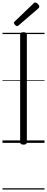

<svg xmlns="http://www.w3.org/2000/svg" viewBox="-20 -1149 378 1544"><path d="M169 14Q155 14 148.5 9Q142 4 142 -5V-871Q142 -881 148.5 -885.5Q155 -890 169 -890Q182 -890 189 -885.5Q196 -881 196 -871V-5Q196 4 190 9Q184 14 169 14ZM117 -939Q111 -939 101.5 -948Q92 -957 92 -964Q92 -966 93 -969.5Q94 -973 98 -976L248 -1120Q252 -1124 255 -1126.5Q258 -1129 262 -1129Q269 -1129 277 -1123.5Q285 -1118 290.5 -1110.5Q296 -1103 296 -1096Q296 -1092 294.5 -1089Q293 -1086 288 -1081L131 -946Q126 -943 123.5 -941Q121 -939 117 -939ZM0 365H338V375H0ZM0 -20H338V0H0ZM0 -505H338V-500H0ZM0 -885H338V-875H0Z"/></svg>

Font: Playwrite GB S Guides
Style: Regular
Weight: 400
Designer: Veronika Burian, José Scaglione
Foundry: TypeTogether
Version: Version 1.003